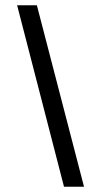

<svg xmlns="http://www.w3.org/2000/svg" viewBox="-20 -709 384 729"><path d="M299 0H223L45 -689H120Z"/></svg>

Font: Montagu Slab 120pt Medium
Style: Regular
Weight: 500
Designer: Florian Karsten
Foundry: Florian Karsten
Version: Version 1.000